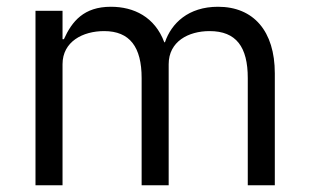

<svg xmlns="http://www.w3.org/2000/svg" viewBox="-20 -548 913 568"><path d="M165 0V-358C165 -425 225 -456 288 -456C364 -456 399 -409 399 -317V0H479V-358C479 -425 537 -456 600 -456C679 -456 713 -409 713 -317V0H793V-331C793 -456 730 -528 625 -528C537 -528 487 -479 468 -423H466C438 -498 376 -528 308 -528C228 -528 193 -485 169 -432H165V-516H85V0Z"/></svg>

Font: IBMKR
Style: Regular
Weight: 400
Designer: Mike Abbink; Paul van der Laan; Pieter van Rosmalen; Wujin Sim; Chorong Kim; Dohee Lee;
Foundry: Sandoll Inc.
Version: Version 1.002